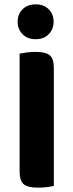

<svg xmlns="http://www.w3.org/2000/svg" viewBox="-20 -854 337 881"><path d="M154 7Q107 7 88.5 -9Q70 -25 70 -67V-608Q81 -610 101.5 -613Q122 -616 143 -616Q188 -616 207.5 -601Q227 -586 227 -542V-1Q216 2 196 4.5Q176 7 154 7ZM226 -754Q226 -720 203.5 -697Q181 -674 144 -674Q106 -674 83.5 -697Q61 -720 61 -754Q61 -789 83.5 -811.5Q106 -834 144 -834Q181 -834 203.5 -811.5Q226 -789 226 -754Z"/></svg>

Font: Baloo 2
Style: Bold
Weight: 700
Designer: Sarang Kulkarni and Ek Type
Foundry: Ek Type
Version: Version 1.640;hotconv 1.0.111;makeotfexe 2.5.65597; ttfautoh